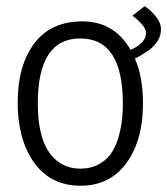

<svg xmlns="http://www.w3.org/2000/svg" viewBox="-20 -589 536 615"><path d="M101.1 -257.8Q101.1 -103 181.6 -61.5Q206.1 -48.8 237.8 -48.8Q269.5 -48.8 294.2 -61.5Q318.8 -74.2 333.5 -94.2Q348.1 -114.3 357.4 -142.6Q373.5 -191.9 373.5 -257.3Q373.5 -465.8 237.3 -465.8Q101.1 -465.8 101.1 -257.8ZM398.4 -429.2Q447.8 -451.2 447.8 -483.9Q447.8 -497.6 430.7 -515.4Q413.6 -533.2 403.8 -538.6L443.4 -569.3Q459.5 -559.6 477.5 -538.3Q495.6 -517.1 495.6 -495.6Q495.6 -474.1 484.4 -457Q473.1 -439.9 456.1 -427.7Q430.7 -410.2 413.1 -401.9L411.6 -402.8Q438 -342.8 438 -257.3Q438 -139.6 385 -66.9Q332 5.9 237.8 5.9Q141.6 5.9 88.4 -69.3Q36.6 -143.1 36.6 -261Q36.6 -378.9 89.6 -449.7Q142.6 -520.5 244.1 -520.5Q345.7 -520.5 398.4 -429.2Z"/></svg>

Font: News Cycle
Style: Regular
Weight: 500
Version: Version 0.5.2